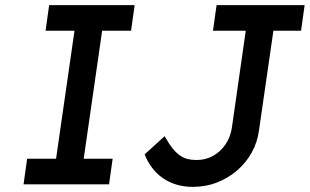

<svg xmlns="http://www.w3.org/2000/svg" viewBox="-20 -720 1210 750"><path d="M72 0 86 -100H199L271 -600H158L172 -700H506L492 -600H379L307 -100H420L406 0ZM733 10Q699 10 669 1Q639 -8 615 -25Q591 -42 573.5 -65.5Q556 -89 545 -117L623 -188Q640 -158 654.5 -140Q669 -122 684 -112Q699 -102 714.5 -98.5Q730 -95 748 -95Q784 -95 813 -111.5Q842 -128 861.5 -157Q881 -186 886 -223L940 -600H812L826 -700H1170L1156 -600H1048L992 -213Q986 -165 963.5 -124.5Q941 -84 906 -54Q871 -24 827.5 -7Q784 10 733 10Z"/></svg>

Font: Lexend
Style: Italic
Weight: 400
Italic angle: -8.13011°
Designer: Bonnie Shaver-Troup, Thomas Jockin
Foundry: Lexend
Version: Version 1.007